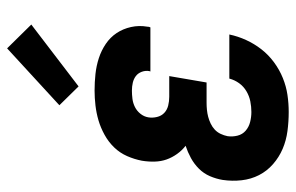

<svg xmlns="http://www.w3.org/2000/svg" viewBox="-166 -658 832 540"><g transform="rotate(-90 250.0 -388.0)"><path d="M205 8Q178 8 151.5 4.5Q125 1 101.5 -9Q78 -19 58.5 -36Q39 -53 27.5 -75.5Q16 -98 13 -124.5Q10 -151 14 -178Q17 -196 24.5 -213.5Q32 -231 45.5 -244.5Q59 -258 75.5 -267Q92 -276 110 -282Q97 -292 87 -306Q77 -320 71.5 -335.5Q66 -351 65.5 -369Q65 -387 68 -405Q72 -426 81 -446.5Q90 -467 105.5 -483Q121 -499 141 -510Q161 -521 181.5 -527Q202 -533 223.5 -535.5Q245 -538 265 -538Q289 -538 312 -535.5Q335 -533 356.5 -526Q378 -519 396.5 -506.5Q415 -494 427 -476Q439 -458 444 -435.5Q449 -413 445 -390Q445 -387 444.5 -385Q444 -383 443 -381H319Q319 -382 319.5 -382.5Q320 -383 320 -384Q322 -395 318 -405.5Q314 -416 306 -422Q298 -428 287.5 -430.5Q277 -433 265 -433Q254 -433 242 -431.5Q230 -430 219 -424.5Q208 -419 200 -409Q192 -399 190 -387Q188 -375 191 -362.5Q194 -350 202.5 -342Q211 -334 223 -331Q235 -328 248 -328H306L288 -223H231Q221 -223 211 -222Q201 -221 191.5 -218.5Q182 -216 172.5 -211.5Q163 -207 155.5 -200Q148 -193 143.5 -183.5Q139 -174 137 -164Q135 -150 138.5 -136Q142 -122 152.5 -113Q163 -104 177 -100.5Q191 -97 205 -97Q220 -97 235 -100Q250 -103 263.5 -111Q277 -119 286 -131.5Q295 -144 299 -159H423Q418 -135 407.5 -112Q397 -89 381.5 -69Q366 -49 345 -33.5Q324 -18 300.5 -8.5Q277 1 253 4.5Q229 8 205 8ZM277 -583 224 -637 384 -784 451 -716Z"/></g></svg>

Font: Iosevka Curly XBdObl
Style: Regular
Weight: 800
Italic angle: -9°
Monospace: yes
Designer: Belleve Invis
Foundry: Belleve Invis
Version: Version 11.1.0; ttfautohint (v1.8.3)